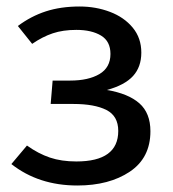

<svg xmlns="http://www.w3.org/2000/svg" viewBox="-20 -559 534 591"><path d="M415 -397Q415 -353 389.5 -325Q364 -297 309 -282Q375 -271 409 -241Q443 -211 443 -155Q443 -73 379.5 -30.5Q316 12 218 12Q99 12 15 -54L63 -111Q98 -86 133.5 -74Q169 -62 215 -62Q344 -62 344 -156Q344 -202 307.5 -220.5Q271 -239 206 -239H136L142 -311H196Q252 -311 286 -331Q320 -351 320 -393Q320 -432 291 -449.5Q262 -467 215 -467Q174 -467 142.5 -456.5Q111 -446 79 -424L35 -479Q75 -509 121 -524Q167 -539 225 -539Q275 -539 318.5 -522.5Q362 -506 388.5 -474Q415 -442 415 -397Z"/></svg>

Font: Fira GO
Style: Regular
Weight: 400
Designer: Carrois Corporate
Foundry: Carrois Corporate GbR
Version: Version 0.300